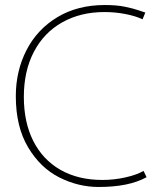

<svg xmlns="http://www.w3.org/2000/svg" viewBox="-20 -713 644 765"><path d="M564 -7Q494 32 373 32Q292 32 216.5 -6Q141 -44 92 -126Q43 -208 43 -330Q43 -430 85.5 -513Q128 -596 208.5 -644.5Q289 -693 398 -693Q445 -693 478.5 -686Q512 -679 532 -672Q552 -665 559 -663L548 -636Q521 -649 480 -657Q439 -665 396 -665Q301 -665 228 -624Q155 -583 115 -506.5Q75 -430 75 -327Q75 -226 112.5 -151.5Q150 -77 220.5 -36.5Q291 4 388 4Q434 4 479 -6Q524 -16 552 -32Z"/></svg>

Font: LINE Seed Sans KR Thin
Style: Regular
Weight: 250
Designer: LINE BX Design & Sandoll Inc & Dalton Maag Ltd
Foundry: Sandoll Inc.
Version: Version 1.000